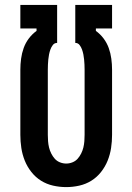

<svg xmlns="http://www.w3.org/2000/svg" viewBox="-20 -755 540 783"><path d="M250 8Q223 8 196.5 2Q170 -4 147.5 -18Q125 -32 108 -53.5Q91 -75 81 -100Q71 -125 67 -151.5Q63 -178 63 -205V-471Q63 -493 66 -515.5Q69 -538 76.5 -559Q84 -580 97.5 -598Q111 -616 129 -629V-639H63V-735H213V-580Q202 -580 195.5 -571.5Q189 -563 185.5 -553Q182 -543 180 -533Q178 -523 177 -512.5Q176 -502 175.5 -491.5Q175 -481 175 -471V-205Q175 -192 176 -179Q177 -166 180 -153.5Q183 -141 189 -129Q195 -117 203.5 -107.5Q212 -98 224.5 -93Q237 -88 250 -88Q263 -88 275.5 -93Q288 -98 296.5 -107.5Q305 -117 311 -129Q317 -141 320 -153.5Q323 -166 324 -179Q325 -192 325 -205V-471Q325 -481 324.5 -491.5Q324 -502 323 -512.5Q322 -523 320 -533Q318 -543 314.5 -553Q311 -563 304.5 -571.5Q298 -580 287 -580V-735H437V-639H371V-629Q389 -616 402.5 -598Q416 -580 423.5 -559Q431 -538 434 -515.5Q437 -493 437 -471V-205Q437 -178 433 -151.5Q429 -125 419 -100Q409 -75 392 -53.5Q375 -32 352.5 -18Q330 -4 303.5 2Q277 8 250 8Z"/></svg>

Font: Iosevka Curly Slab
Style: Bold
Weight: 700
Monospace: yes
Designer: Belleve Invis
Foundry: Belleve Invis
Version: Version 22.1.2; ttfautohint (v1.8.4)